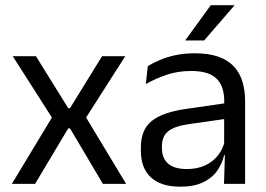

<svg xmlns="http://www.w3.org/2000/svg" viewBox="-20 -703 1015 734"><path d="M25.3 0 185.6 -265.5V-242.4L28.7 -488.2H117.4L240.7 -289.6H247.7L370.2 -488.2H458.9L302 -242.5V-265.6L462.2 0H373.4L247.7 -212.2H240.7L114.1 0Z M836.4 0 840 -118.6 836.9 -131.1V-286.5L837.3 -314.9Q837.3 -374.3 807.2 -403Q777 -431.7 711.4 -431.7Q659.2 -431.7 615.4 -416.5Q571.6 -401.3 537.4 -381.5L545 -450.4Q564.1 -462 590.4 -473.3Q616.7 -484.7 650.3 -492Q683.9 -499.3 724.3 -499.3Q776.8 -499.3 813.6 -486.6Q850.4 -473.9 873.2 -449.9Q896 -425.8 906.5 -392Q917 -358.1 917 -316.2V0ZM668.4 10.7Q595.9 10.7 557.3 -24.6Q518.6 -60 518.6 -125.7V-140Q518.6 -207.4 560.3 -240.7Q602 -274.1 693.2 -286.9L847.5 -309.2L851.9 -249.8L703 -228.6Q647.2 -220.7 623.2 -201.4Q599.1 -182 599.1 -144.5V-136.6Q599.1 -97.9 622.9 -77.4Q646.7 -56.8 694.1 -56.8Q735.9 -56.8 765.9 -71.4Q795.9 -86 814.4 -110.5Q833 -135.1 839.5 -165.2L852.2 -109.8H836.7Q829.6 -77.8 810.3 -50.3Q791.1 -22.8 756.5 -6.1Q721.9 10.7 668.4 10.7ZM785.8 -683.1H875.7V-681.7L760.5 -548.4H688.8V-549.7Z"/></svg>

Font: Anek Tamil Medium
Style: Regular
Weight: 500
Designer: Aadarsh Rajan (Tamil), Yesha Goshar (Latin)
Foundry: Ek Type
Version: Version 1.003